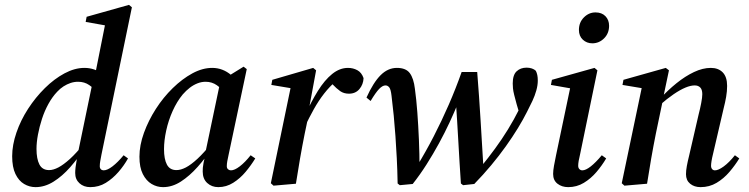

<svg xmlns="http://www.w3.org/2000/svg" viewBox="-20 -755 3078 789"><path d="M126 14Q101 14 79 1Q57 -12 43.5 -40Q30 -68 30 -113Q30 -159 47.5 -210Q65 -261 95.5 -308Q126 -355 164.5 -393Q203 -431 245 -453.5Q287 -476 327 -476Q348 -476 367 -469.5Q386 -463 403 -450Q420 -437 433 -418L381 -373Q366 -392 346.5 -405.5Q327 -419 301 -419Q285 -419 270 -414Q255 -409 241 -400Q227 -391 215 -378Q195 -357 179 -328Q163 -299 152.5 -266.5Q142 -234 136 -202Q130 -170 130 -143Q130 -102 142 -79Q154 -56 182 -56Q199 -56 220 -67Q241 -78 267.5 -102Q294 -126 326 -166L334 -148H329Q301 -105 268.5 -68Q236 -31 200 -8.5Q164 14 126 14ZM351 14Q324 14 306.5 -2Q289 -18 289 -44Q289 -54 290.5 -67.5Q292 -81 296 -103L299 -120L362 -424L369 -439L415 -670L433 -647L332 -665L336 -686L510 -735L522 -725L397 -120Q394 -104 392 -93Q390 -82 390 -72Q390 -64 394.5 -59.5Q399 -55 406 -55Q421 -55 442.5 -71.5Q464 -88 488 -117L506 -104Q490 -75 466.5 -48Q443 -21 414.5 -3.5Q386 14 351 14Z M650 14Q625 14 603 1Q581 -12 567 -39.5Q553 -67 553 -111Q553 -158 571.5 -209Q590 -260 620.5 -307.5Q651 -355 690 -393Q729 -431 770.5 -453.5Q812 -476 852 -476Q874 -476 893.5 -468.5Q913 -461 929.5 -447Q946 -433 958 -413L907 -374Q892 -390 871.5 -404.5Q851 -419 825 -419Q808 -419 791.5 -412.5Q775 -406 760 -394.5Q745 -383 731 -367Q707 -338 689.5 -299Q672 -260 663 -218.5Q654 -177 654 -142Q654 -101 666 -78.5Q678 -56 705 -56Q723 -56 744 -67Q765 -78 791.5 -102.5Q818 -127 850 -167L856 -148H853Q825 -106 792 -69Q759 -32 723.5 -9Q688 14 650 14ZM877 14Q850 14 831.5 -3Q813 -20 813 -50Q813 -58 813.5 -65.5Q814 -73 816.5 -86Q819 -99 824 -120L823 -123L886 -423L892 -426L981 -481L994 -471L919 -117Q916 -103 914 -92.5Q912 -82 912 -72Q912 -64 917 -59.5Q922 -55 929 -55Q944 -55 965.5 -71.5Q987 -88 1010 -117L1029 -104Q1012 -76 989.5 -49Q967 -22 938.5 -4Q910 14 877 14Z M1232 -233 1221 -276H1231Q1258 -336 1286 -381Q1314 -426 1345 -451Q1376 -476 1410 -476Q1431 -476 1448.5 -466.5Q1466 -457 1474 -434Q1473 -408 1457 -389Q1441 -370 1414 -370Q1393 -370 1378 -380.5Q1363 -391 1345 -410L1332 -425L1362 -429V-423Q1335 -400 1312 -370.5Q1289 -341 1269.5 -306Q1250 -271 1232 -233ZM1093 -2 1176 -403 1197 -389 1095 -406 1099 -427 1267 -476 1279 -466 1247 -293 1249 -286 1232 -205Q1222 -155 1213 -103.5Q1204 -52 1196 0L1104 8Z M1614 -1Q1613 -57 1610.5 -105Q1608 -153 1605 -196Q1602 -239 1598 -280Q1594 -321 1589 -361Q1586 -388 1579.5 -396Q1573 -404 1564 -404Q1552 -404 1538 -389.5Q1524 -375 1503 -340L1486 -354Q1514 -416 1544 -446Q1574 -476 1611 -476Q1648 -476 1664 -454.5Q1680 -433 1685 -390Q1691 -347 1695 -293Q1699 -239 1701.5 -180Q1704 -121 1704 -63L1689 -64L1694 -73Q1730 -132 1762.5 -195Q1795 -258 1824 -324.5Q1853 -391 1877 -459H1941Q1945 -409 1948.5 -359Q1952 -309 1955 -259Q1958 -209 1961 -159Q1964 -109 1967 -60L1951 -62L1957 -70Q1987 -107 2014.5 -144.5Q2042 -182 2067 -222.5Q2092 -263 2115 -309Q2120 -318 2124 -328Q2128 -338 2132 -348L2119 -273L2103 -327Q2097 -349 2093 -365Q2089 -381 2088 -392Q2087 -403 2087 -412Q2087 -447 2103 -462Q2119 -477 2144 -477Q2156 -477 2166 -473.5Q2176 -470 2182 -464Q2186 -456 2188 -446.5Q2190 -437 2190 -424Q2190 -405 2184 -383.5Q2178 -362 2168 -340.5Q2158 -319 2146 -296Q2130 -264 2108 -228Q2086 -192 2058.5 -153.5Q2031 -115 1998.5 -76Q1966 -37 1929 1L1883 6L1874 -1Q1871 -44 1868.5 -87Q1866 -130 1863.5 -173Q1861 -216 1858.5 -258.5Q1856 -301 1853 -344L1868 -347L1862 -331Q1847 -294 1827.5 -252Q1808 -210 1784 -166Q1760 -122 1733 -79.5Q1706 -37 1676 1L1623 6Z M2253 -40Q2253 -54 2256.5 -73.5Q2260 -93 2265 -117L2325 -403L2341 -389L2244 -406L2248 -427L2423 -476L2435 -466L2364 -122Q2360 -106 2358 -94Q2356 -82 2356 -74Q2356 -65 2361 -60Q2366 -55 2373 -55Q2387 -55 2407.5 -71Q2428 -87 2453 -117L2471 -104Q2454 -75 2431 -48Q2408 -21 2379 -3.5Q2350 14 2315 14Q2289 14 2271 0Q2253 -14 2253 -40ZM2414 -577Q2391 -577 2375 -592Q2359 -607 2359 -632Q2359 -663 2379.5 -683.5Q2400 -704 2427 -704Q2453 -704 2468 -688.5Q2483 -673 2483 -649Q2483 -618 2462.5 -597.5Q2442 -577 2414 -577Z M2546 8 2535 -2 2619 -403 2640 -389 2538 -406 2542 -427 2716 -476 2729 -466 2705 -352 2704 -344 2675 -205Q2665 -155 2656 -103.5Q2647 -52 2639 0ZM2859 14Q2833 14 2816 0Q2799 -14 2799 -39Q2799 -54 2802.5 -73Q2806 -92 2812 -116L2851 -285Q2857 -308 2861.5 -331.5Q2866 -355 2866 -368Q2866 -387 2857.5 -395.5Q2849 -404 2835 -404Q2818 -404 2796.5 -395Q2775 -386 2748.5 -368Q2722 -350 2690 -322L2684 -347H2690Q2724 -384 2760 -413Q2796 -442 2832 -459Q2868 -476 2901 -476Q2932 -476 2950 -457.5Q2968 -439 2968 -402Q2968 -380 2964 -357Q2960 -334 2954 -311L2910 -122Q2906 -106 2904 -93.5Q2902 -81 2902 -74Q2902 -65 2906.5 -60Q2911 -55 2918 -55Q2932 -55 2954 -71Q2976 -87 3000 -117L3018 -104Q3001 -76 2977.5 -48.5Q2954 -21 2924.5 -3.5Q2895 14 2859 14Z"/></svg>

Font: Source Serif 4 48pt SemiBold
Style: Italic
Weight: 600
Italic angle: -12°
Designer: Frank Grießhammer
Foundry: Adobe Systems Incorporated
Version: Version 4.004;hotconv 1.0.116;makeotfexe 2.5.65601